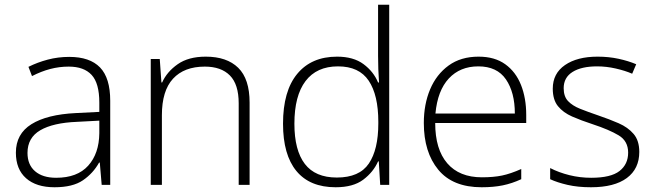

<svg xmlns="http://www.w3.org/2000/svg" viewBox="-20 -780 2763 810"><path d="M272 -540Q359 -540 402 -495.5Q445 -451 445 -355V0H409L401 -94H398Q373 -49 330 -19.5Q287 10 210 10Q133 10 90 -28Q47 -66 47 -136Q47 -215 112.5 -256Q178 -297 300 -303L399 -308V-347Q399 -429 366.5 -464Q334 -499 270 -499Q230 -499 192 -489Q154 -479 115 -459L100 -498Q138 -517 181.5 -528.5Q225 -540 272 -540ZM305 -266Q204 -262 150 -230.5Q96 -199 96 -135Q96 -85 128 -57.5Q160 -30 217 -30Q306 -30 352 -81Q398 -132 399 -218V-271Z M848 -541Q937 -541 985 -494Q1033 -447 1033 -347V0H987V-344Q987 -424 950 -461.5Q913 -499 844 -499Q757 -499 710 -448Q663 -397 663 -294V0H616V-531H654L661 -432H664Q684 -477 729.5 -509Q775 -541 848 -541Z M1396 10Q1287 10 1230.5 -58.5Q1174 -127 1174 -258Q1174 -396 1234 -468.5Q1294 -541 1402 -541Q1471 -541 1513.5 -509.5Q1556 -478 1575 -432H1579Q1577 -458 1576 -488Q1575 -518 1575 -544V-760H1622V0H1584L1578 -99H1575Q1555 -54 1512.5 -22Q1470 10 1396 10ZM1401 -31Q1496 -31 1536 -90Q1576 -149 1576 -259V-266Q1576 -379 1535.5 -439.5Q1495 -500 1406 -500Q1316 -500 1269 -438Q1222 -376 1222 -258Q1222 -146 1266 -88.5Q1310 -31 1401 -31Z M1999 -541Q2067 -541 2111.5 -509Q2156 -477 2178 -421.5Q2200 -366 2200 -295V-261H1816Q1816 -150 1867 -91Q1918 -32 2013 -32Q2062 -32 2098 -39.5Q2134 -47 2179 -67V-24Q2140 -6 2101 2Q2062 10 2012 10Q1890 10 1829 -64Q1768 -138 1768 -261Q1768 -340 1794.5 -403Q1821 -466 1872.5 -503.5Q1924 -541 1999 -541ZM1998 -500Q1921 -500 1873.5 -449Q1826 -398 1817 -301H2152Q2152 -390 2114.5 -445Q2077 -500 1998 -500Z M2677 -139Q2677 -68 2624.5 -29Q2572 10 2473 10Q2418 10 2374.5 0Q2331 -10 2301 -24V-71Q2338 -52 2382.5 -41Q2427 -30 2474 -30Q2557 -30 2593.5 -58.5Q2630 -87 2630 -136Q2630 -185 2590 -209Q2550 -233 2480 -256Q2431 -272 2393.5 -288.5Q2356 -305 2334 -332Q2312 -359 2312 -406Q2312 -470 2363.5 -505.5Q2415 -541 2501 -541Q2548 -541 2589.5 -532Q2631 -523 2664 -509L2647 -469Q2617 -482 2577.5 -491Q2538 -500 2499 -500Q2433 -500 2395.5 -476.5Q2358 -453 2358 -408Q2358 -373 2376.5 -353.5Q2395 -334 2427.5 -321Q2460 -308 2504 -293Q2551 -277 2590 -260Q2629 -243 2653 -215Q2677 -187 2677 -139Z"/></svg>

Font: Noto Kufi Arabic ExtraLight
Style: Regular
Weight: 200
Designer: Monotype Design Team, David Williams, Khaled Hosny
Foundry: Google LLC
Version: Version 2.109; ttfautohint (v1.8.4.7-5d5b)